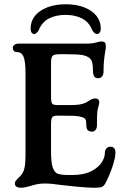

<svg xmlns="http://www.w3.org/2000/svg" viewBox="-20 -873 619 903"><path d="M50 -10Q50 -17 54 -22.5Q58 -28 66 -36Q73 -42 80 -50Q91 -63 95.5 -85Q100 -107 100 -140V-528Q100 -586 90 -608Q81 -628 60 -628H58Q50 -628 45 -634Q40 -640 40 -648Q40 -656 47.5 -662Q55 -668 70 -668H393Q416 -668 439 -675Q443 -676 447.5 -677Q452 -678 457 -678Q473 -678 476 -668Q478 -660 478 -656Q478 -646 475 -631Q472 -615 469.5 -591.5Q467 -568 467 -538Q467 -522 460 -513.5Q453 -505 442 -505Q428 -505 422.5 -514.5Q417 -524 417 -545Q417 -564 414 -577.5Q411 -591 402 -599Q388 -611 364.5 -614.5Q341 -618 291 -618H260Q235 -618 227.5 -610.5Q220 -603 220 -578V-419Q220 -393 225 -386Q230 -379 250 -379H319Q360 -379 383 -390L395 -397Q402 -402 410.5 -406Q419 -410 427 -410Q447 -410 447 -391L445 -380L444 -376Q439 -361 437.5 -345.5Q436 -330 436 -284Q436 -270 429.5 -262Q423 -254 413 -254Q399 -254 392.5 -261Q386 -268 386 -284Q386 -303 382.5 -310.5Q379 -318 366 -322Q351 -327 330.5 -328Q310 -329 250 -329Q231 -329 225.5 -321.5Q220 -314 220 -289V-160Q220 -109 228 -85.5Q236 -62 251.5 -56Q267 -50 300 -50H320Q375 -50 409.5 -68Q444 -86 458.5 -109.5Q473 -133 473 -151Q473 -167 480.5 -175Q488 -183 499 -183Q523 -183 523 -155Q523 -131 508.5 -88Q494 -45 475 -10Q468 3 458 6.5Q448 10 425 10Q382 10 295 0L267 -3Q222 -10 189 -10Q158 -10 122 2Q96 10 80 10Q50 10 50 -10ZM124 -739Q124 -727 128.5 -720Q133 -713 141 -713Q146 -713 152.5 -718.5Q159 -724 163 -733Q178 -770 211 -786.5Q244 -803 289 -803Q332 -803 365 -786.5Q398 -770 413 -733Q417 -724 423.5 -718.5Q430 -713 436 -713Q444 -713 449 -720Q454 -727 454 -739Q454 -773 433.5 -798.5Q413 -824 375.5 -838.5Q338 -853 289 -853Q240 -853 202.5 -838.5Q165 -824 144.5 -798.5Q124 -773 124 -739Z"/></svg>

Font: Raigarh
Style: Regular
Weight: 400
Designer: jaikishan Patel
Foundry: MagicType
Version: Version 1.000;FEAKit 1.0